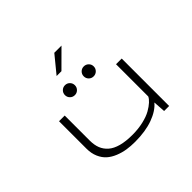

<svg xmlns="http://www.w3.org/2000/svg" viewBox="-192 -1156 1434 1434"><g transform="rotate(-45 525.0 -439.0)"><path d="M422.5 -752.5 533 -887.5H609L473.5 -752.5ZM455.2 -570.2Q440 -555 418 -555Q396 -555 380.8 -570.2Q365.5 -585.5 365.5 -607.5Q365.5 -629.5 380.8 -644.8Q396 -660 418 -660Q440 -660 455.2 -644.8Q470.5 -629.5 470.5 -607.5Q470.5 -585.5 455.2 -570.2ZM654 -570.2Q638.5 -555 616.5 -555Q594.5 -555 579.2 -570.2Q564 -585.5 564 -607.5Q564 -629.5 579.2 -644.8Q594.5 -660 616.5 -660Q638.5 -660 654 -644.8Q669.5 -629.5 669.5 -607.5Q669.5 -585.5 654 -570.2ZM489.5 10Q444 10 404 3.8Q364 -2.5 325 -18.2Q286 -34 258.2 -58.5Q230.5 -83 213.5 -122.2Q196.5 -161.5 196.5 -211.5V-501H256.5V-236.5Q256.5 -190 270.2 -155Q284 -120 313.8 -94Q343.5 -68 393.5 -54.5Q443.5 -41 513 -41Q574.5 -41 627.8 -53.5Q681 -66 714.8 -85.2Q748.5 -104.5 769.5 -123.8Q790.5 -143 798.5 -160.5V-501H858.5V0H805.5L799 -96.5Q759.5 -48.5 679.8 -19.2Q600 10 489.5 10Z"/></g></svg>

Font: League Mono Extended UltraLight
Style: Regular
Weight: 200
Width: 9
Designer: Tyler Finck
Foundry: The League of Moveable Type / Tyler Finck
Version: Version 2.210